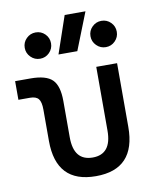

<svg xmlns="http://www.w3.org/2000/svg" viewBox="-89 -863 763 941"><g transform="rotate(-10 293.0 -392.5)"><path d="M312.5 9.8Q114.7 9.8 114.7 -200.2V-356.4Q114.7 -394 102.5 -409.4Q90.3 -424.8 60.1 -424.8H2.4V-517.6H79.6Q156.2 -517.6 187.3 -487.1Q218.3 -456.5 218.3 -380.9V-200.2Q218.3 -83 312.5 -83Q406.2 -83 406.2 -200.2V-517.6H509.8V-200.2Q509.8 9.8 312.5 9.8ZM234.4 -609.4 297.9 -794.9H401.4L328.1 -609.4ZM142.6 -604.5Q115.7 -604.5 96.4 -623.8Q77.1 -643.1 77.1 -669.9Q77.1 -697.3 96.4 -716.3Q115.7 -735.4 142.6 -735.4Q169.9 -735.4 189 -716.3Q208 -697.3 208 -669.9Q208 -643.1 189 -623.8Q169.9 -604.5 142.6 -604.5ZM469.7 -604.5Q442.9 -604.5 423.6 -623.8Q404.3 -643.1 404.3 -669.9Q404.3 -697.3 423.6 -716.3Q442.9 -735.4 469.7 -735.4Q497.1 -735.4 516.1 -716.3Q535.2 -697.3 535.2 -669.9Q535.2 -643.1 516.1 -623.8Q497.1 -604.5 469.7 -604.5Z"/></g></svg>

Font: Cascadia Code PL
Style: Regular
Weight: 400
Monospace: yes
Designer: Aaron Bell
Foundry: Saja Typeworks
Version: Version 2102.003